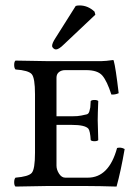

<svg xmlns="http://www.w3.org/2000/svg" viewBox="-20 -685 504 707"><path d="M245.1 -225.1H188V-75.2Q188 -60.1 197.5 -45.4Q207 -30.8 220.2 -30.8H303.2Q381.3 -30.8 411.1 -140.1Q425.3 -144 439 -136.2Q424.8 -54.2 409.2 2Q343.3 0 303.2 0H148.9Q79.1 1 37.1 2Q32.2 -2 32.2 -13.9Q32.2 -25.9 37.1 -30.8Q85 -34.7 96.9 -48.3Q108.9 -62 108.9 -122.1V-337.9Q108.9 -397.9 96.9 -411.9Q85 -425.8 37.1 -429.2Q32.2 -434.1 32.2 -446Q32.2 -458 37.1 -461.9L147.9 -460H355Q368.2 -460 396 -463.9Q398.9 -463.9 398.9 -460.9Q405.8 -437 417 -341.8Q403.8 -335.9 390.1 -336.9Q374 -386.7 356.9 -406.7Q339.8 -426.8 296.9 -426.8H220.2Q206.1 -426.8 197 -419.4Q188 -412.1 188 -398.9V-256.8H245.1Q267.1 -256.8 279.1 -259.5Q291 -262.2 298.6 -263.7Q306.2 -265.1 309.1 -275.1Q312 -285.2 312.5 -289.6Q313 -293.9 314 -313Q317.9 -316.9 327.9 -316.9Q337.9 -316.9 341.8 -313Q339.8 -263.2 339.8 -242.2Q339.8 -227.1 341.8 -168.9Q337.9 -165 327.9 -165Q317.9 -165 314 -168.9Q312 -203.1 305.2 -211.4Q292.5 -225.1 245.1 -225.1ZM258.8 -663.1Q264.6 -665 272.9 -665Q303.7 -665 328.1 -642.1L331.1 -630.9L215.8 -522Q196.8 -502.9 186 -502.9Q181.2 -502.9 176.5 -507.1Q171.9 -511.2 171.9 -516.1Q171.9 -525.9 183.6 -543.9Z"/></svg>

Font: Linux Libertine Capitals
Style: Small Caps
Weight: 400
Designer: Philipp H. Poll
Foundry: Philipp H. Poll
Version: Version 5.1.3